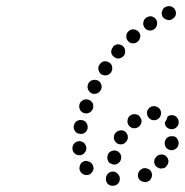

<svg xmlns="http://www.w3.org/2000/svg" viewBox="-20 -586 597 620"><path d="M328 8Q335 14 344 14Q353 14 360 8Q367 1 367 -8V-9Q367 -18 360 -25Q353 -32 344 -32Q335 -32 328 -25Q322 -18 322 -9V-8Q322 1 328 8ZM466 -7Q469 -10 470 -15Q471 -19 471 -24Q470 -28 468 -32Q463 -40 454 -42Q445 -45 437 -40Q429 -35 426 -26Q424 -17 428 -9Q433 -1 442 1Q451 4 459 -1H460Q464 -3 466 -7ZM256 -21Q247 -22 241 -30Q235 -38 237 -47Q238 -56 245 -62Q249 -64 253 -66Q257 -67 262 -66Q266 -65 270 -63Q274 -61 277 -57Q280 -53 281 -49Q282 -45 282 -40Q281 -39 281 -37Q280 -35 280 -34Q277 -31 276 -28Q275 -27 274 -27Q274 -26 273 -25Q266 -20 256 -21ZM524 -66Q523 -76 516 -82Q509 -88 499 -87Q490 -86 484 -79Q477 -71 478 -62Q479 -53 486 -47Q490 -44 494 -43Q498 -41 502 -42Q507 -42 511 -44Q515 -46 518 -49V-50Q524 -57 524 -66ZM327 -72Q328 -68 330 -64Q333 -60 337 -58Q341 -56 345 -55Q354 -53 362 -59Q369 -64 371 -73V-74Q372 -78 371 -83Q370 -87 367 -91Q365 -94 361 -97Q357 -99 353 -100Q344 -101 336 -96Q328 -91 327 -81Q326 -76 327 -72ZM229 -86Q225 -87 222 -90Q218 -93 216 -97Q214 -101 214 -105V-106Q213 -115 219 -122Q225 -129 234 -130Q239 -131 243 -129Q247 -128 251 -125Q254 -122 256 -118Q258 -114 259 -110V-109Q259 -105 258 -100Q256 -96 253 -93Q252 -91 250 -89Q248 -88 246 -87Q244 -86 241 -85Q240 -85 240 -85Q239 -85 238 -85Q234 -84 229 -86ZM557 -127Q556 -131 554 -135Q552 -139 549 -142Q545 -145 541 -146Q540 -146 540 -146Q539 -146 539 -146Q538 -146 538 -146Q534 -146 530 -146Q524 -145 519 -141Q515 -137 513 -131V-130Q511 -126 512 -121Q512 -117 514 -113Q516 -109 520 -106Q523 -103 528 -102Q536 -99 545 -104Q553 -108 556 -117V-118Q557 -122 557 -127ZM348 -144Q347 -140 349 -135Q350 -131 353 -128Q356 -124 360 -122Q364 -120 368 -120Q372 -119 377 -121Q381 -122 384 -125Q388 -128 390 -132Q392 -136 393 -141Q393 -145 392 -150Q390 -154 388 -157Q385 -161 381 -163Q373 -167 364 -164Q355 -161 350 -153Q348 -149 348 -144ZM222 -163Q227 -155 237 -154Q246 -152 253 -157Q261 -162 263 -172Q264 -182 259 -189Q254 -197 245 -198Q236 -200 228 -195Q220 -190 219 -180H218Q217 -170 222 -163ZM542 -213Q533 -216 525 -212Q524 -212 523 -211Q522 -211 521 -210Q521 -209 521 -209Q519 -200 513 -192Q512 -192 512 -191Q512 -189 513 -186Q513 -184 514 -182V-181Q518 -173 527 -170Q536 -167 544 -171Q548 -173 551 -176Q554 -179 556 -184Q557 -188 557 -192Q557 -197 555 -201Q551 -210 542 -213ZM392 -198Q390 -189 396 -181Q401 -174 410 -172Q420 -171 427 -176L428 -177Q435 -182 437 -192Q438 -201 432 -208Q427 -216 418 -217Q408 -219 401 -213H400Q393 -207 392 -198ZM459 -234Q465 -242 474 -243H475Q484 -244 492 -238Q499 -232 500 -223Q501 -214 495 -206Q489 -199 480 -198H479Q472 -197 466 -201Q460 -204 457 -211Q456 -212 456 -213Q455 -214 455 -215Q455 -216 455 -218Q453 -227 459 -234ZM238 -232Q242 -224 251 -221Q260 -218 268 -222Q276 -226 280 -235Q283 -244 279 -253Q275 -261 266 -264Q257 -267 249 -263Q240 -259 237 -250Q234 -241 238 -232ZM264 -298Q267 -290 275 -285Q283 -281 292 -284Q301 -287 305 -295L306 -296Q310 -304 307 -313Q304 -322 296 -326Q287 -330 278 -327Q270 -325 265 -316Q261 -307 264 -298ZM298 -361Q300 -351 307 -346Q311 -344 315 -343Q320 -342 324 -343Q329 -344 332 -346Q336 -349 339 -352V-353Q344 -361 342 -370Q341 -379 333 -384Q325 -389 316 -388Q307 -386 302 -378L301 -377Q296 -370 298 -361ZM339 -418Q340 -409 347 -403Q354 -397 363 -397Q372 -398 379 -405Q385 -412 384 -422Q384 -431 377 -437Q370 -443 360 -443Q351 -442 345 -435V-434Q339 -427 339 -418ZM388 -470Q387 -461 393 -454Q396 -450 400 -448Q404 -446 409 -446Q413 -446 417 -447Q422 -449 425 -452Q432 -458 433 -468Q434 -477 427 -484Q424 -487 420 -489Q416 -491 412 -491Q408 -492 403 -490Q399 -489 396 -486L395 -485Q388 -479 388 -470ZM443 -515Q441 -506 446 -498Q451 -490 460 -488Q469 -486 477 -491L478 -492Q481 -494 484 -498Q486 -502 487 -506Q488 -510 487 -515Q487 -519 484 -523Q479 -531 470 -533Q461 -535 453 -529H452Q445 -524 443 -515ZM508 -559Q505 -556 504 -551Q502 -547 502 -543Q503 -538 504 -534Q508 -526 517 -523Q526 -519 534 -523L535 -524Q543 -527 547 -536Q550 -545 546 -553Q542 -562 533 -565Q524 -568 516 -564H515Q511 -562 508 -559Z"/></svg>

Font: FRB American Cursive Dotted Extrabold
Style: Bold Italic
Weight: 800
Italic angle: -25°
Version: Version 2.0;Modular Font Editor K font №1